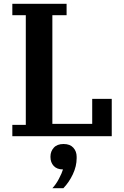

<svg xmlns="http://www.w3.org/2000/svg" viewBox="-20 -718 652 1012"><path d="M45 -60H116V-638H45V-698H331V-638H256V-65H466V-197H569V0H45ZM256 274Q275 254 290.5 224.5Q306 195 312 175Q280 175 263 156.5Q246 138 246 110V107Q246 80 263.5 60.5Q281 41 315 41Q349 41 366.5 60.5Q384 80 384 108V116Q384 158 364 200.5Q344 243 314 274H256Z"/></svg>

Font: IBM Plex Serif SemiBold
Style: Regular
Weight: 600
Designer: Mike Abbink, Paul van der Laan, Pieter van Rosmalen
Foundry: Bold Monday
Version: Version 2.5